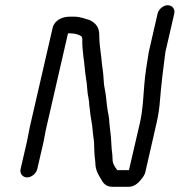

<svg xmlns="http://www.w3.org/2000/svg" viewBox="-20 -680 690 737"><path d="M123 -31 145 -126C150 -146 153 -171 159 -195L241 -552H250C268 -552 285 -547 294 -539V-538C295 -536 296 -533 296 -529C295 -506 298 -484 300 -464C304 -438 306 -405 310 -380C315 -357 314 -328 319 -308L322 -288C322 -277 324 -267 325 -259C327 -229 334 -208 336 -177C337 -160 340 -148 341 -134L342 -101C343 -91 343 -76 345 -67L346 -55C346 -30 356 -11 367 6C375 22 386 37 411 37H473C490 37 505 29 519 12C529 1 536 -10 538 -20L581 -208C588 -238 592 -267 594 -294C599 -355 606 -415 615 -481L649 -628C653 -645 641 -660 624 -660C607 -660 589 -645 585 -628L551 -480C544 -438 537 -394 534 -356C530 -309 529 -262 517 -208L475 -27H430C422 -38 412 -51 412 -69C412 -88 409 -99 408 -118L406 -152L401 -197C400 -207 399 -215 399 -222L396 -242C394 -247 394 -252 393 -258L390 -279C389 -288 388 -297 387 -308C384 -336 379 -345 378 -372C377 -402 371 -428 369 -458C366 -488 361 -511 361 -543C362 -575 347 -592 324 -603C307 -608 288 -616 265 -616H248C218 -616 189 -602 182 -573L95 -195C90 -173 86 -146 81 -126L59 -31C55 -14 67 1 84 1C101 1 119 -14 123 -31Z"/></svg>

Font: Electronic
Style: SeBdIt
Weight: 600
Version: Version 1.011